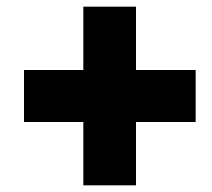

<svg xmlns="http://www.w3.org/2000/svg" viewBox="-20 -613 635 576"><path d="M230 -57H388V-247H567V-403H388V-593H230V-403H52V-247H230Z"/></svg>

Font: Fixel Display 20240404 Black
Style: Italic
Weight: 900
Italic angle: -10°
Designer: AlfaBravo + MacPaw
Foundry: Kyrylo Tkachov, Marchela Mozhyna, Serhii Makarenko, Maria Weinstein, Zakhar Kryvoshyya
Version: Version 1.211;Glyphs 3.2 (3225)